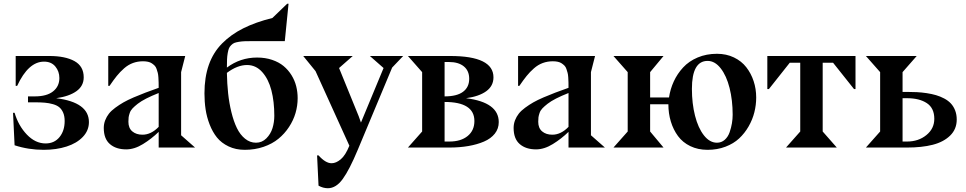

<svg xmlns="http://www.w3.org/2000/svg" viewBox="-20 -790 5172 1028"><path d="M456.1 -136.2Q456.1 -91.3 423.6 -57.1Q391.1 -22.9 336.4 -5.4Q281.7 12.2 213.9 12.2Q132.3 12.2 58.1 -12.2L49.8 -186H58.1Q78.6 -116.7 124 -69.3Q169.4 -22 224.1 -22Q271 -22 298.6 -55.9Q326.2 -89.8 326.2 -142.1Q326.2 -168 318.4 -186.3Q310.5 -204.6 297.9 -215.3Q285.2 -226.1 263.7 -232.2Q242.2 -238.3 220 -240.2Q197.8 -242.2 166 -242.2H129.9V-273.9H166Q230.5 -273.9 264.2 -300.8Q297.9 -327.6 297.9 -372.1Q297.9 -407.7 276.4 -433.8Q254.9 -460 215.8 -460Q131.8 -460 71.8 -330.1H64V-490.2H244.1Q329.1 -490.2 378.7 -462.9Q428.2 -435.5 428.2 -376Q428.2 -329.6 389.2 -301.8Q350.1 -273.9 280.8 -264.2Q456.1 -242.2 456.1 -136.2Z M829.6 -110.8V-292Q791.5 -276.9 763.2 -262.5Q734.9 -248 717.5 -234.4Q700.2 -220.7 689.7 -209.7Q679.2 -198.7 674.6 -185.1Q669.9 -171.4 668.7 -162.1Q667.5 -152.8 667.5 -138.2Q667.5 -104 688.5 -86.4Q709.5 -68.8 742.7 -68.8Q789.1 -68.8 829.6 -110.8ZM1024.4 0H829.6V-84Q791.5 -46.9 745.6 -18.6Q699.7 9.8 655.8 9.8Q601.1 9.8 568.4 -18.6Q535.6 -46.9 535.6 -105Q535.6 -126.5 543.2 -146Q550.8 -165.5 563.2 -181.4Q575.7 -197.3 597.2 -213.1Q618.7 -229 640.9 -241.7Q663.1 -254.4 696 -268.6Q729 -282.7 758.5 -293.9Q788.1 -305.2 829.6 -319.8Q829.6 -338.4 829.3 -349.1Q829.1 -359.9 828.1 -375.5Q827.1 -391.1 824.7 -400.1Q822.3 -409.2 818.4 -420.7Q814.5 -432.1 808.1 -438.5Q801.8 -444.8 793.2 -450.7Q784.7 -456.5 772.7 -459.2Q760.7 -461.9 745.6 -461.9Q716.8 -461.9 691.7 -452.6Q666.5 -443.4 644.5 -424.1Q622.6 -404.8 605.2 -383.3Q587.9 -361.8 566.4 -330.1H559.6V-490.2H971.7L949.7 -403.8V-64.9H950.7Z M1194.8 -399.9Q1195.8 -342.8 1201.4 -290.5Q1207 -238.3 1219 -189.2Q1231 -140.1 1248.3 -104.5Q1265.6 -68.8 1292 -47.4Q1318.4 -25.9 1350.6 -25.9Q1382.8 -25.9 1406 -49.1Q1429.2 -72.3 1439 -104Q1448.7 -135.7 1448.7 -169.9Q1448.7 -246.1 1433.1 -306.4Q1417.5 -366.7 1383.8 -404.3Q1350.1 -441.9 1302.7 -441.9Q1251 -441.9 1194.8 -399.9ZM1524.9 -770 1504.9 -569.8H1334.5Q1308.1 -569.8 1291.7 -569.3Q1275.4 -568.8 1259.3 -566.2Q1243.2 -563.5 1234.6 -560.1Q1226.1 -556.6 1217.8 -548.3Q1209.5 -540 1205.8 -531Q1202.1 -522 1199.2 -505.6Q1196.3 -489.3 1195.6 -472.2Q1194.8 -455.1 1194.8 -428.2Q1266.6 -481.9 1356.4 -481.9Q1400.4 -481.9 1437 -469.5Q1473.6 -457 1498.5 -436.3Q1523.4 -415.5 1540.8 -387.5Q1558.1 -359.4 1565.9 -328.4Q1573.7 -297.4 1573.7 -264.2Q1573.7 -224.1 1562.3 -184.8Q1550.8 -145.5 1527.3 -109.9Q1503.9 -74.2 1470.9 -47.1Q1438 -20 1391.4 -3.9Q1344.7 12.2 1290.5 12.2Q1242.2 12.2 1203.9 -6.1Q1165.5 -24.4 1141.8 -53.7Q1118.2 -83 1102.5 -123.3Q1086.9 -163.6 1080.8 -204.6Q1074.7 -245.6 1074.7 -290Q1074.7 -376 1098.1 -442.6Q1121.6 -509.3 1169.2 -557.4Q1216.8 -605.5 1282.7 -638.4Q1348.6 -671.4 1438.5 -693.8L1517.6 -770Z M1603.5 -490.2H1868.7L1795.4 -425.8L1900.4 -168L1912.6 -133.8L2033.7 -425.8L1960.4 -490.2H2138.7L2079.6 -428.2L1895.5 12.2Q1851.1 118.7 1815.2 168.2Q1779.3 217.8 1735.4 217.8Q1710 217.8 1685.5 204.1L1677.7 42H1685.5Q1723.1 84 1755.4 84Q1779.3 84 1804.4 63Q1829.6 42 1850.6 -9.8L1669.4 -409.2Z M2360.4 -32.2H2386.2Q2447.8 -32.2 2483.9 -61.8Q2520 -91.3 2520 -142.1Q2520 -244.1 2360.4 -244.1ZM2360.4 -458V-273.9Q2426.3 -273.9 2459.2 -298.6Q2492.2 -323.2 2492.2 -368.2Q2492.2 -411.1 2463.4 -434.6Q2434.6 -458 2384.3 -458ZM2386.2 0H2164.1L2240.2 -85.9V-403.8L2164.1 -490.2H2390.1Q2622.1 -490.2 2622.1 -376Q2622.1 -329.6 2583.3 -301.5Q2544.4 -273.4 2475.1 -264.2Q2650.4 -242.2 2650.4 -136.2Q2650.4 -101.1 2629.4 -74.5Q2608.4 -47.9 2571.3 -32Q2534.2 -16.1 2487.5 -8.1Q2440.9 0 2386.2 0Z M3023.9 -110.8V-292Q2985.8 -276.9 2957.5 -262.5Q2929.2 -248 2911.9 -234.4Q2894.5 -220.7 2884 -209.7Q2873.5 -198.7 2868.9 -185.1Q2864.3 -171.4 2863 -162.1Q2861.8 -152.8 2861.8 -138.2Q2861.8 -104 2882.8 -86.4Q2903.8 -68.8 2937 -68.8Q2983.4 -68.8 3023.9 -110.8ZM3218.8 0H3023.9V-84Q2985.8 -46.9 2939.9 -18.6Q2894 9.8 2850.1 9.8Q2795.4 9.8 2762.7 -18.6Q2730 -46.9 2730 -105Q2730 -126.5 2737.5 -146Q2745.1 -165.5 2757.6 -181.4Q2770 -197.3 2791.5 -213.1Q2813 -229 2835.2 -241.7Q2857.4 -254.4 2890.4 -268.6Q2923.3 -282.7 2952.9 -293.9Q2982.4 -305.2 3023.9 -319.8Q3023.9 -338.4 3023.7 -349.1Q3023.4 -359.9 3022.5 -375.5Q3021.5 -391.1 3019 -400.1Q3016.6 -409.2 3012.7 -420.7Q3008.8 -432.1 3002.4 -438.5Q2996.1 -444.8 2987.5 -450.7Q2979 -456.5 2967 -459.2Q2955.1 -461.9 2939.9 -461.9Q2911.1 -461.9 2886 -452.6Q2860.8 -443.4 2838.9 -424.1Q2816.9 -404.8 2799.6 -383.3Q2782.2 -361.8 2760.7 -330.1H2753.9V-490.2H3166L3144 -403.8V-64.9H3145Z M3768.6 -463.9Q3684.6 -463.9 3684.6 -314Q3684.6 -236.3 3701.2 -170.7Q3717.8 -105 3748.8 -65.4Q3779.8 -25.9 3818.8 -25.9Q3842.8 -25.9 3860.4 -41.5Q3877.9 -57.1 3886.5 -81.8Q3895 -106.4 3898.9 -129.9Q3902.8 -153.3 3902.8 -175.8Q3902.8 -253.4 3886.2 -319.1Q3869.6 -384.8 3838.6 -424.3Q3807.6 -463.9 3768.6 -463.9ZM4028.8 -268.1Q4028.8 -228 4019 -189Q4009.3 -149.9 3988.3 -113.3Q3967.3 -76.7 3937.5 -48.8Q3907.7 -21 3864 -4.4Q3820.3 12.2 3768.6 12.2Q3716.8 12.2 3676 -7.6Q3635.3 -27.3 3610.1 -61.5Q3585 -95.7 3571.8 -139.2Q3558.6 -182.6 3558.6 -231.9H3460.9V-85.9L3532.7 0H3264.6L3340.8 -85.9V-403.8L3264.6 -490.2H3532.7L3460.9 -403.8V-268.1H3562Q3568.8 -313.5 3587.6 -354.2Q3606.4 -395 3637.5 -428.7Q3668.5 -462.4 3715.3 -482.2Q3762.2 -502 3818.8 -502Q3869.1 -502 3909.7 -482.4Q3950.2 -462.9 3975.8 -429.9Q4001.5 -397 4015.1 -355.5Q4028.8 -314 4028.8 -268.1Z M4264.6 -85.9V-454.1H4208.5L4096.7 -313H4088.4V-490.2H4560.5V-313H4552.7L4440.4 -454.1H4384.8V-85.9L4460.4 0H4188.5Z M4812.5 -264.2V-32.2H4836.4Q4897.5 -32.2 4939.9 -66.7Q4982.4 -101.1 4982.4 -153.8Q4982.4 -211.4 4942.4 -237.8Q4902.3 -264.2 4836.4 -264.2ZM4616.2 0 4692.4 -85.9V-403.8L4616.2 -490.2H4888.2L4812.5 -403.8V-297.9H4836.4Q4864.7 -297.9 4889.2 -296.6Q4913.6 -295.4 4941.4 -291.3Q4969.2 -287.1 4991.7 -280.5Q5014.2 -273.9 5035.4 -262.7Q5056.6 -251.5 5071 -236.1Q5085.4 -220.7 5094 -198.7Q5102.5 -176.8 5102.5 -149.9Q5102.5 -98.6 5067.4 -64.2Q5032.2 -29.8 4974.1 -14.9Q4916 0 4836.4 0Z"/></svg>

Font: Bluu Next
Style: Bold
Weight: 700
Designer: Jean-Baptiste Morizot, Igor Stepanchenko (Cyrillic)
Foundry: Igor Stepanchenko
Version: Version 1.005